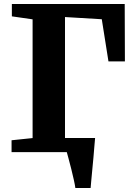

<svg xmlns="http://www.w3.org/2000/svg" viewBox="-20 -763 668 963"><path d="M233 -70.5H424V-48H233ZM358 180Q356 164.5 350.2 138.5Q344.5 112.5 337.5 84.8Q330.5 57 324.2 33.8Q318 10.5 315 0L279.5 -71H457Q455.5 -57 453.5 -31.2Q451.5 -5.5 448.8 25.5Q446 56.5 443 87Q440 117.5 437.8 142.5Q435.5 167.5 434.5 180ZM38 0V-59.5L143.5 -70.5V-666L39.5 -681V-743H605.5L606.5 -455H524L490.5 -666.5L306 -677.5V-70.5L445 -59.5V0Z"/></svg>

Font: Merriweather 28pt ExtraBold
Style: Regular
Weight: 800
Version: Version 2.100